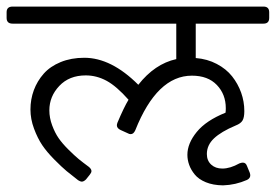

<svg xmlns="http://www.w3.org/2000/svg" viewBox="-44 -569 826 575"><path d="M745.1 -549.3Q762.2 -549.3 762.2 -532.3V-515.3Q762.2 -498.2 745.1 -498.2H542.2V-395.2Q577.1 -392.4 605.2 -377.5Q633.4 -362.7 651 -340.5Q668.6 -318.3 678.2 -291.5Q687.7 -264.8 687.7 -236.2Q687.7 -217.2 682.3 -208.1Q677 -199 661.5 -193Q618.3 -174.8 596.9 -154.6Q575.5 -134.4 575.5 -107.8Q575.5 -88 588.4 -76.1Q601.3 -64.2 621.9 -64.2Q645.3 -64.2 673 -79.7Q679 -82 683.3 -82Q692 -82 695.6 -72.1L703.9 -51.9Q705.5 -47.2 705.5 -44Q705.5 -34.9 695.6 -30.1Q661.5 -15.1 624.3 -13.9H623.5Q594.1 -14.3 572.5 -23.2Q550.9 -32.1 539.4 -46.2Q527.9 -60.2 522.6 -75.1Q517.2 -90 517.2 -105.4Q517.2 -139.5 545.2 -173.8Q573.1 -208.1 631.4 -231.5Q632.2 -236.2 632.2 -244.9Q632.2 -286.6 605.4 -314.5Q578.7 -342.4 530.7 -342.4Q426.1 -342.4 361.1 -178.8Q355.9 -167.3 347.6 -167.3Q342.8 -167.3 339.3 -169.6L317.5 -179.5Q306 -184.7 306 -193.8Q306 -196.6 307.6 -201.3Q327 -247.3 340.9 -270.3Q305.2 -310.7 275.3 -327Q245.3 -343.2 212.8 -343.2Q163.3 -343.2 133.6 -311.7Q103.8 -280.2 103.8 -238.6Q103.8 -216 112.2 -193.6Q120.5 -171.2 131.6 -155.2Q142.7 -139.1 161.1 -120.9Q179.5 -102.7 191.6 -92.7Q203.7 -82.8 222.4 -69Q229.9 -62.6 229.9 -56.7Q229.9 -51.9 224.7 -45.6L213.6 -31.7Q206.9 -25 200.6 -25Q197 -25 189.9 -29.3Q169.2 -45.2 155.4 -56.7Q141.5 -68.2 118.9 -91Q96.3 -113.8 82.4 -134.4Q68.6 -155 57.9 -183.7Q47.2 -212.4 47.2 -241Q47.2 -271.5 57.3 -298.9Q67.4 -326.2 86.8 -348.2Q106.2 -370.2 137.7 -383.1Q169.2 -396 208.5 -396Q289.3 -396 370.2 -315.1Q419.3 -377.7 483.9 -392V-498.2H-6.3Q-24.2 -498.2 -24.2 -515.3V-532.3Q-24.2 -549.3 -6.3 -549.3Z"/></svg>

Font: Jaldi
Style: Regular
Weight: 400
Designer: Pablo Cosgaya and Nicolas Silva
Foundry: Omnibus-Type
Version: Version 1.001;PS 001.001;hotconv 1.0.70;makeotf.lib2.5.58329